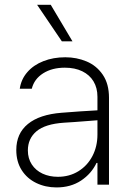

<svg xmlns="http://www.w3.org/2000/svg" viewBox="-20 -780 558 811"><path d="M240.2 -303.7Q276.4 -306.6 319.3 -309.6Q362.3 -312.5 391.6 -314V-371.1Q391.6 -408.7 375 -436.3Q358.4 -463.9 327.4 -479Q296.4 -494.1 253.9 -494.1Q199.7 -494.1 162.1 -470.2Q124.5 -446.3 114.3 -405.3H63.5Q69.3 -445.3 95.5 -475.3Q121.6 -505.4 163.3 -521.7Q205.1 -538.1 255.9 -538.1Q303.7 -538.1 345.7 -520.5Q387.7 -502.9 414.1 -464.4Q440.4 -425.8 440.4 -367.2V0H391.6V-91.8H387.7Q366.2 -46.4 322.5 -17.3Q278.8 11.7 218.8 11.7Q171.9 11.7 133.1 -7.1Q94.2 -25.9 71.5 -61.5Q48.8 -97.2 48.8 -146.5Q48.8 -216.3 97.9 -256.3Q147 -296.4 240.2 -303.7ZM224.6 -33.2Q272.9 -33.2 311 -56.6Q349.1 -80.1 370.4 -120.8Q391.6 -161.6 391.6 -211.9V-272L359.4 -269.5Q279.8 -263.2 250 -261.7Q170.9 -256.3 134.3 -225.6Q97.7 -194.8 97.7 -144.5Q97.7 -110.8 114.3 -85.4Q130.9 -60.1 159.7 -46.6Q188.5 -33.2 224.6 -33.2ZM136.7 -759.8H194.3L286.1 -605.5H241.2Z"/></svg>

Font: Pretendard ExtraLight
Style: Regular
Weight: 200
Designer: Base glyphs from Inter by Rasmus Andersson; Hangeul glyphs from Noto Sans CJK(Source Han Sans) by Jang Soo-young and Kan
Foundry: Kil Hyung-jin
Version: Version 1.309